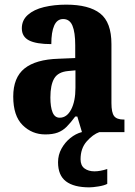

<svg xmlns="http://www.w3.org/2000/svg" viewBox="-20 -569 581 827"><path d="M175 10Q118 10 77.5 -30Q37 -70 37 -153Q37 -235 85.5 -274Q134 -313 232 -316L304 -319V-374Q304 -430 292 -458.5Q280 -487 252 -487Q226 -487 213.5 -459Q201 -431 201 -379Q136 -379 105 -395Q74 -411 74 -447Q74 -482 100 -505Q126 -528 169.5 -538.5Q213 -549 265 -549Q363 -549 411.5 -511Q460 -473 460 -379V-125Q460 -84 471.5 -69Q483 -54 513 -54H516V0H333L313 -67H304Q284 -40 267 -23Q250 -6 228.5 2Q207 10 175 10ZM237 -62Q268 -62 286.5 -97.5Q305 -133 305 -191V-266L273 -263Q230 -259 213.5 -231Q197 -203 197 -149Q197 -108 206.5 -85Q216 -62 237 -62ZM365 238Q298 238 264 212Q230 186 230 130Q230 98 245 71Q260 44 283 25.5Q306 7 332 0H408Q380 10 353.5 40Q327 70 327 117Q327 144 344 156.5Q361 169 387 169Q411 169 442 159V223Q429 230 404 234Q379 238 365 238Z"/></svg>

Font: Noto Serif Georgian Condensed ExtraBold
Style: Regular
Weight: 800
Width: 3
Designer: Monotype Design Team, Akaki Razmadze
Foundry: Google LLC
Version: Version 2.003; ttfautohint (v1.8.4.7-5d5b)